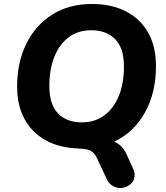

<svg xmlns="http://www.w3.org/2000/svg" viewBox="-20 -736 836 965"><path d="M646 105Q661 134 655.5 156.5Q650 179 632.5 192.5Q615 206 592.5 208.5Q570 211 548.5 199.5Q527 188 515 161L468 60Q456 33 435.5 22Q415 11 373 11L374 10Q281 8 211.5 -30Q142 -68 104 -136.5Q66 -205 66 -302Q66 -423 112.5 -516.5Q159 -610 243 -663Q327 -716 442 -716Q540 -716 612.5 -679Q685 -642 724.5 -572Q764 -502 764 -404Q764 -270 708.5 -170.5Q653 -71 554 -24Q592 -9 615 37ZM391 -121Q458 -121 505.5 -157Q553 -193 578 -256Q603 -319 603 -401Q603 -494 559 -539Q515 -584 439 -584Q372 -584 325 -548.5Q278 -513 253 -450Q228 -387 228 -304Q228 -211 271.5 -166Q315 -121 391 -121Z"/></svg>

Font: Nunito ExtraBold
Style: Italic
Weight: 800
Italic angle: -9°
Designer: Vernon Adams
Foundry: Vernon Adams
Version: Version 3.601; ttfautohint (v1.8.2.53-6de2)